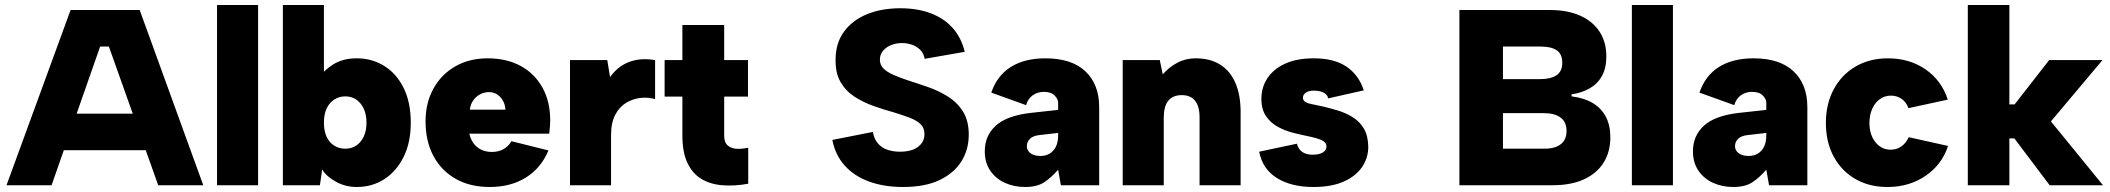

<svg xmlns="http://www.w3.org/2000/svg" viewBox="-20 -740 8430 767"><path d="M415 -554H380L186 0H6L262 -700H538L792 0H612ZM193 -286H601V-140H193Z M847 -720H1011V0H847Z M1250 -422Q1271 -457 1310 -482Q1349 -507 1405 -507Q1467 -507 1516 -476Q1565 -445 1593 -387.5Q1621 -330 1621 -250Q1621 -171 1592.5 -113.5Q1564 -56 1515.5 -24.5Q1467 7 1405 7Q1360 7 1322 -14Q1284 -35 1267 -63L1258 0H1110V-720H1274V-422ZM1444 -250Q1444 -297 1420.5 -326Q1397 -355 1359 -355Q1335 -355 1315.5 -342.5Q1296 -330 1285 -307Q1274 -284 1274 -250Q1274 -216 1285 -193Q1296 -170 1315.5 -158Q1335 -146 1359 -146Q1397 -146 1420.5 -174.5Q1444 -203 1444 -250Z M1936 7Q1858 7 1800.5 -25.5Q1743 -58 1711.5 -117Q1680 -176 1680 -255Q1680 -329 1711.5 -386Q1743 -443 1799 -475Q1855 -507 1928 -507Q2004 -507 2060 -476.5Q2116 -446 2147 -390Q2178 -334 2178 -259Q2178 -248 2177 -235Q2176 -222 2174 -206H1855Q1860 -183 1872.5 -166.5Q1885 -150 1903.5 -141.5Q1922 -133 1945 -133Q1971 -133 1991 -144Q2011 -155 2023 -176L2171 -139Q2141 -68 2080.5 -30.5Q2020 7 1936 7ZM1999 -302Q1998 -323 1988.5 -339Q1979 -355 1964 -364Q1949 -373 1930 -372Q1911 -371 1895.5 -362Q1880 -353 1869.5 -337.5Q1859 -322 1857 -302Z M2257 -500H2406L2417 -432Q2436 -459 2462 -476.5Q2488 -494 2521.5 -500.5Q2555 -507 2597 -500V-344Q2571 -352 2540.5 -349Q2510 -346 2482.5 -330Q2455 -314 2438 -282Q2421 -250 2421 -199V0H2257Z M2706 -500V-640H2873V-500H2968V-354H2873V-198Q2873 -170 2888 -158Q2903 -146 2925 -145.5Q2947 -145 2969 -150V-6Q2913 4 2865 0Q2817 -4 2781.5 -25.5Q2746 -47 2726 -89.5Q2706 -132 2706 -198V-354H2635V-500Z M3467 -213Q3472 -184 3487.5 -166.5Q3503 -149 3525.5 -141.5Q3548 -134 3575 -134Q3622 -134 3647.5 -153.5Q3673 -173 3673 -204Q3673 -229 3657.5 -244Q3642 -259 3614.5 -269.5Q3587 -280 3551 -291Q3511 -302 3470 -316.5Q3429 -331 3394 -353.5Q3359 -376 3338 -412Q3317 -448 3318 -502Q3318 -568 3352 -614Q3386 -660 3444 -683.5Q3502 -707 3577 -707Q3645 -707 3698 -687Q3751 -667 3785.5 -628.5Q3820 -590 3834 -533L3674 -505Q3670 -527 3656 -541Q3642 -555 3622.5 -561.5Q3603 -568 3584 -568Q3560 -568 3540 -560Q3520 -552 3507.5 -537Q3495 -522 3495 -502Q3495 -480 3509.5 -466Q3524 -452 3549 -441Q3574 -430 3604 -420Q3645 -407 3688 -392Q3731 -377 3768 -353.5Q3805 -330 3827.5 -293.5Q3850 -257 3850 -202Q3850 -143 3821 -96Q3792 -49 3734 -21Q3676 7 3587 7Q3512 7 3452.5 -14.5Q3393 -36 3355 -78Q3317 -120 3305 -181Z M4218 0 4207 -62Q4180 -31 4151.5 -12Q4123 7 4075 7Q4031 7 3994.5 -9.5Q3958 -26 3936 -58Q3914 -90 3914 -136Q3914 -198 3958 -238Q4002 -278 4097 -289L4207 -301V-330Q4207 -344 4193 -358.5Q4179 -373 4150 -373Q4124 -373 4105 -359Q4086 -345 4079 -320L3940 -370Q3963 -438 4018 -472.5Q4073 -507 4156 -507Q4261 -507 4316 -455Q4371 -403 4371 -312V0ZM4207 -209 4129 -200Q4106 -197 4094 -185Q4082 -173 4082 -156Q4082 -139 4096.5 -128Q4111 -117 4137 -117Q4158 -117 4173.5 -126.5Q4189 -136 4198 -154Q4207 -172 4207 -199Z M4465 -500H4613L4625 -443Q4649 -471 4682.5 -489Q4716 -507 4756 -507Q4815 -507 4855 -481.5Q4895 -456 4915.5 -408Q4936 -360 4936 -292V0H4772V-272Q4772 -315 4754 -337.5Q4736 -360 4701 -360Q4665 -360 4647 -337.5Q4629 -315 4629 -271V0H4465Z M5161 -166Q5165 -151 5173 -141.5Q5181 -132 5194 -127Q5207 -122 5224 -122Q5250 -122 5264.5 -131Q5279 -140 5279 -154Q5279 -168 5267.5 -175.5Q5256 -183 5238 -188Q5220 -193 5200 -197Q5175 -202 5144 -210Q5113 -218 5084.5 -233.5Q5056 -249 5037.5 -276Q5019 -303 5019 -345Q5019 -391 5043 -427.5Q5067 -464 5113.5 -485.5Q5160 -507 5228 -507Q5311 -507 5360 -473Q5409 -439 5428 -379L5286 -347Q5283 -359 5274.5 -365.5Q5266 -372 5254 -375Q5242 -378 5230 -378Q5207 -378 5196 -369.5Q5185 -361 5185 -350Q5185 -341 5191 -335.5Q5197 -330 5207.5 -327Q5218 -324 5232.5 -321.5Q5247 -319 5263 -315Q5293 -308 5324.5 -298.5Q5356 -289 5383.5 -272Q5411 -255 5428 -227Q5445 -199 5446 -154Q5446 -109 5421 -72.5Q5396 -36 5347.5 -14.5Q5299 7 5227 7Q5139 7 5081.5 -28.5Q5024 -64 5010 -134Z M6221 -489Q6221 -524 6199 -539Q6177 -554 6136 -554H5984V-424H6134Q6175 -424 6198 -439.5Q6221 -455 6221 -489ZM5810 0V-700H6171Q6243 -700 6293.5 -677Q6344 -654 6370.5 -612.5Q6397 -571 6397 -515Q6397 -468 6379.5 -436.5Q6362 -405 6330.5 -387Q6299 -369 6258 -363V-355Q6308 -349 6342.5 -328.5Q6377 -308 6395 -273.5Q6413 -239 6413 -192Q6413 -134 6386.5 -91Q6360 -48 6308.5 -24Q6257 0 6182 0ZM5984 -146H6150Q6192 -146 6215 -164Q6238 -182 6238 -217Q6238 -253 6214 -270.5Q6190 -288 6148 -288H5984Z M6499 -720H6663V0H6499Z M7047 0 7036 -62Q7009 -31 6980.5 -12Q6952 7 6904 7Q6860 7 6823.5 -9.5Q6787 -26 6765 -58Q6743 -90 6743 -136Q6743 -198 6787 -238Q6831 -278 6926 -289L7036 -301V-330Q7036 -344 7022 -358.5Q7008 -373 6979 -373Q6953 -373 6934 -359Q6915 -345 6908 -320L6769 -370Q6792 -438 6847 -472.5Q6902 -507 6985 -507Q7090 -507 7145 -455Q7200 -403 7200 -312V0ZM7036 -209 6958 -200Q6935 -197 6923 -185Q6911 -173 6911 -156Q6911 -139 6925.5 -128Q6940 -117 6966 -117Q6987 -117 7002.5 -126.5Q7018 -136 7027 -154Q7036 -172 7036 -199Z M7524 7Q7450 8 7393.5 -24Q7337 -56 7305.5 -114Q7274 -172 7274 -249Q7274 -325 7305.5 -383.5Q7337 -442 7393 -474.5Q7449 -507 7522 -507Q7608 -507 7672 -463Q7736 -419 7761 -342L7604 -308Q7595 -332 7576.5 -345Q7558 -358 7534 -358Q7509 -358 7489.5 -344Q7470 -330 7459 -305Q7448 -280 7448 -249Q7448 -202 7472 -172Q7496 -142 7533 -142Q7557 -142 7575.5 -155Q7594 -168 7605 -192L7762 -157Q7738 -83 7673.5 -38.5Q7609 6 7524 7Z M7841 -720H8007V-323H8028L8166 -500H8379L8173 -255L8381 0H8168L8027 -187H8007V0H7841Z"/></svg>

Font: Albert Sans Black
Style: Regular
Weight: 900
Designer: Andreas Rasmussen
Foundry: a.Foundry
Version: Version 1.025